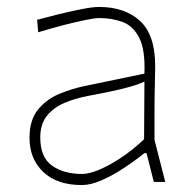

<svg xmlns="http://www.w3.org/2000/svg" viewBox="-20 -524 556 553"><path d="M216 9Q144 9 104.5 -28.8Q65 -66.5 65 -127Q65 -179 90 -209Q115 -239 151.8 -254Q188.5 -269 223 -276L396 -312Q398.5 -381 381 -415.2Q363.5 -449.5 332.8 -460.8Q302 -472 265 -472Q254 -472 226.8 -466.5Q199.5 -461 163.5 -451.8Q127.5 -442.5 90 -431L87 -467Q109 -473 144 -481.8Q179 -490.5 212.8 -497.2Q246.5 -504 265 -504Q339.5 -504 383.2 -463.8Q427 -423.5 427 -334Q427 -313 426 -279.2Q425 -245.5 425 -211V-121Q433 -90 440 -62.5Q447 -35 456 0H423L402 -83H396Q368 -60.5 336 -39.5Q304 -18.5 272.8 -4.8Q241.5 9 216 9ZM216 -23Q247.5 -23 298 -51Q348.5 -79 395 -123L396 -289Q386.5 -284.5 370.5 -279Q354.5 -273.5 323 -266Q291.5 -258.5 235 -248Q197.5 -241 166 -227.8Q134.5 -214.5 115.2 -190.5Q96 -166.5 96 -128Q96 -71 129.8 -47Q163.5 -23 216 -23Z"/></svg>

Font: Commissioner Loud Thin
Style: Regular
Weight: 100
Designer: Kostas Bartsokas
Foundry: Kostas Bartsokas
Version: Version 1.000; ttfautohint (v1.8.3)